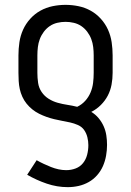

<svg xmlns="http://www.w3.org/2000/svg" viewBox="-20 -548 540 791"><path d="M259 223Q215 223 172.5 208.5Q130 194 92 172L131 112Q145 120 160 127Q175 134 190 140Q205 146 221 149.5Q237 153 253 153Q273 153 291.5 146Q310 139 322 124Q334 109 339 89.5Q344 70 344 50Q344 34 340 17.5Q336 1 326.5 -12.5Q317 -26 301 -33Q285 -40 269 -43.5Q253 -47 236.5 -50Q220 -53 203.5 -57Q187 -61 171.5 -66.5Q156 -72 141 -79.5Q126 -87 113 -97.5Q100 -108 89.5 -121Q79 -134 72 -149.5Q65 -165 61.5 -181Q58 -197 57 -214Q56 -231 56 -248V-320Q56 -347 60 -374Q64 -401 75 -425.5Q86 -450 104.5 -470.5Q123 -491 146.5 -504Q170 -517 196.5 -522.5Q223 -528 250 -528Q277 -528 303.5 -522.5Q330 -517 353.5 -504Q377 -491 395.5 -470.5Q414 -450 425 -425.5Q436 -401 440 -374Q444 -347 444 -320V-248Q444 -223 439.5 -199Q435 -175 424 -154Q413 -133 395.5 -115.5Q378 -98 356 -87Q373 -77 386 -61.5Q399 -46 407 -28Q415 -10 418 9.5Q421 29 421 49Q421 71 417 93.5Q413 116 404 136.5Q395 157 380 174Q365 191 345.5 202Q326 213 304 218Q282 223 259 223ZM298 -108Q317 -117 331 -132.5Q345 -148 353 -167Q361 -186 363.5 -206.5Q366 -227 366 -248V-320Q366 -337 364 -354Q362 -371 356 -387Q350 -403 339.5 -417Q329 -431 315 -440.5Q301 -450 284 -454Q267 -458 250 -458Q233 -458 216 -454Q199 -450 185 -440.5Q171 -431 160.5 -417Q150 -403 144 -387Q138 -371 136 -354Q134 -337 134 -320V-248Q134 -227 137 -206.5Q140 -186 151.5 -169Q163 -152 180.5 -141Q198 -130 218 -124.5Q238 -119 258 -116Q278 -113 298 -108Z"/></svg>

Font: Iosevka Custom
Style: Regular
Weight: 400
Monospace: yes
Designer: Belleve Invis
Foundry: Belleve Invis
Version: Version 32.5.0; ttfautohint (v1.8.4)